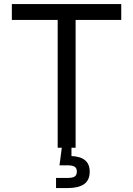

<svg xmlns="http://www.w3.org/2000/svg" viewBox="-20 -748 674 972"><path d="M40 -647V-727.5H593.8V-647H362.8V0H272V-647ZM263.7 204.1V152.8H321.3Q347.2 152.8 358.2 145.5Q369.1 138.2 369.1 120.6Q369.1 103.5 358.2 96.2Q347.2 88.9 321.3 88.9H281.2L295.9 -23.4H341.8V0V42Q387.7 43.9 410.9 63.5Q434.1 83 434.1 121.1Q434.1 164.1 405.8 184.1Q377.4 204.1 321.3 204.1Z"/></svg>

Font: Inter 20pt
Style: Regular
Weight: 400
Version: Version 4.001;git-66647c0bb